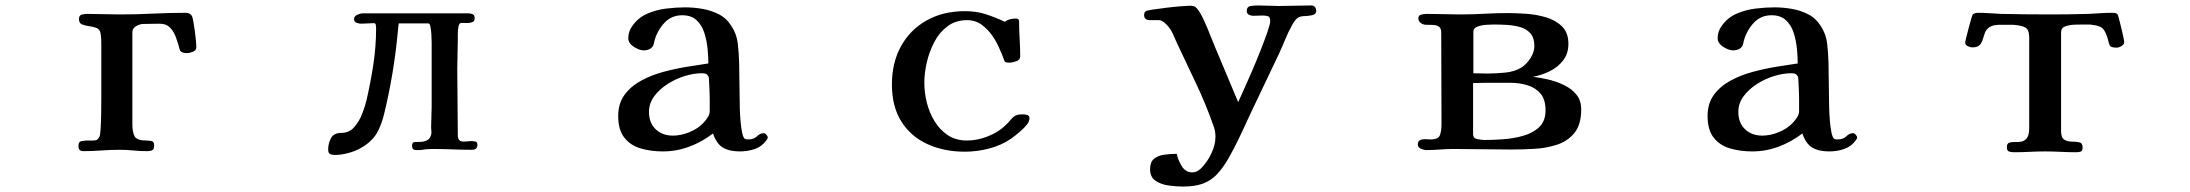

<svg xmlns="http://www.w3.org/2000/svg" viewBox="-20 -553 8040 705"><path d="M701 -380Q701 -368 688.5 -363Q676 -358 666 -358Q660 -358 653.5 -359.5Q647 -361 643 -365Q641 -367 640.5 -369.5Q640 -372 639 -374Q634 -393 626.5 -414.5Q619 -436 605 -451Q591 -466 566 -466Q551 -466 536 -465.5Q521 -465 506 -465Q494 -465 480 -457Q466 -449 466 -435V-98Q466 -67 474.5 -52Q483 -37 517 -37Q528 -37 537 -35Q546 -33 546 -19Q546 -5 539 -1.5Q532 2 520 2Q495 2 470 -0.5Q445 -3 420 -3Q386 -3 352.5 -0.5Q319 2 285 2Q268 2 268 -17Q268 -34 281 -35Q291 -37 301.5 -37Q312 -37 322 -37Q332 -37 336.5 -40Q341 -43 345 -51Q348 -56 349.5 -80.5Q351 -105 351.5 -136.5Q352 -168 352 -194Q352 -220 352 -229Q352 -268 352 -307Q352 -346 352 -385Q352 -397 351.5 -409Q351 -421 349 -432Q346 -446 334 -450.5Q322 -455 307 -457Q292 -459 281 -463.5Q270 -468 270 -483Q270 -497 280.5 -499.5Q291 -502 301 -502Q331 -502 361 -501Q391 -500 421 -500Q481 -500 541.5 -503Q602 -506 662 -506Q678 -506 685 -494Q687 -490 690 -474Q693 -458 695.5 -438.5Q698 -419 699.5 -402.5Q701 -386 701 -380Z M1733 -21Q1733 -3 1713 -3Q1676 -3 1640 -4.5Q1604 -6 1567 -6Q1556 -6 1545 -5Q1534 -4 1523 -2Q1519 -2 1515.5 -2Q1512 -2 1508 -2Q1493 -2 1493 -17Q1493 -31 1502.5 -31.5Q1512 -32 1522 -32Q1536 -32 1547.5 -37.5Q1559 -43 1563 -58Q1565 -64 1564 -71Q1563 -78 1563 -85Q1563 -104 1564 -123Q1565 -142 1565 -161Q1565 -216 1565 -270Q1565 -324 1565 -378Q1565 -382 1565 -396Q1565 -410 1564 -426.5Q1563 -443 1560.5 -455Q1558 -467 1553 -467H1444Q1443 -458 1442 -448.5Q1441 -439 1440 -429Q1433 -356 1421 -284Q1409 -212 1392 -141Q1382 -96 1363.5 -64Q1345 -32 1304 -9Q1285 2 1258.5 9Q1232 16 1210 16Q1199 16 1192 12.5Q1185 9 1185 -4Q1185 -27 1195.5 -46Q1206 -65 1233 -65Q1262 -65 1280.5 -86Q1299 -107 1310 -135.5Q1321 -164 1326 -186Q1341 -251 1351 -317Q1361 -383 1361 -450Q1361 -455 1360 -461.5Q1359 -468 1352 -468Q1341 -468 1329.5 -467Q1318 -466 1307 -466Q1298 -466 1289 -469.5Q1280 -473 1280 -483Q1280 -493 1291.5 -498.5Q1303 -504 1311 -504H1700Q1709 -504 1716 -500.5Q1723 -497 1723 -486Q1723 -475 1714 -471.5Q1705 -468 1694 -468.5Q1683 -469 1675 -469Q1666 -469 1663.5 -456Q1661 -443 1661 -428.5Q1661 -414 1661 -408Q1661 -380 1660 -353Q1659 -326 1659 -299Q1659 -239 1660 -178.5Q1661 -118 1661 -58Q1661 -45 1666 -39Q1671 -33 1684 -33Q1690 -33 1696.5 -34Q1703 -35 1709 -35Q1717 -35 1725 -33.5Q1733 -32 1733 -21Z M2586 -172Q2586 -177 2586 -192.5Q2586 -208 2585 -225.5Q2584 -243 2583.5 -257Q2583 -271 2581 -273Q2576 -281 2570.5 -282.5Q2565 -284 2556 -284Q2528 -284 2495 -274Q2462 -264 2432 -245Q2402 -226 2382.5 -200Q2363 -174 2363 -142Q2363 -102 2387.5 -78.5Q2412 -55 2451 -55Q2480 -55 2511 -67.5Q2542 -80 2562 -101Q2570 -109 2578 -121Q2586 -133 2586 -144ZM2799 -48Q2799 -43 2795 -39Q2778 -15 2752 -6Q2726 3 2697 3Q2658 3 2634.5 -11Q2611 -25 2598 -63Q2558 -32 2511 -14.5Q2464 3 2414 3Q2370 3 2332.5 -8Q2295 -19 2272.5 -47.5Q2250 -76 2250 -127Q2250 -173 2273 -204.5Q2296 -236 2333.5 -256.5Q2371 -277 2415.5 -289Q2460 -301 2503.5 -308Q2547 -315 2581 -320Q2581 -345 2578 -375Q2575 -405 2566 -433Q2557 -461 2537.5 -479Q2518 -497 2485 -497Q2445 -497 2419 -468.5Q2393 -440 2383 -403Q2382 -399 2381 -393.5Q2380 -388 2377 -383Q2371 -375 2362.5 -371.5Q2354 -368 2344 -368Q2328 -368 2307.5 -381Q2287 -394 2287 -413Q2287 -438 2302 -458Q2323 -488 2356 -502.5Q2389 -517 2426 -521.5Q2463 -526 2496 -526Q2527 -526 2559 -520.5Q2591 -515 2619.5 -500.5Q2648 -486 2666 -457Q2685 -428 2689 -393.5Q2693 -359 2694 -325Q2695 -290 2695 -255Q2695 -220 2696 -185Q2696 -175 2696.5 -154.5Q2697 -134 2699 -110.5Q2701 -87 2704.5 -68.5Q2708 -50 2714 -44Q2718 -41 2727 -41Q2748 -41 2759.5 -52.5Q2771 -64 2784 -64Q2789 -64 2794 -58.5Q2799 -53 2799 -48Z M3760 -119Q3760 -108 3752 -97Q3742 -84 3724.5 -69Q3707 -54 3693 -44Q3656 -19 3611.5 -7.5Q3567 4 3523 4Q3446 4 3385 -24Q3324 -52 3289.5 -107Q3255 -162 3255 -243Q3255 -323 3288.5 -383.5Q3322 -444 3382.5 -478Q3443 -512 3523 -512Q3565 -512 3599 -501Q3633 -490 3670 -473Q3679 -480 3689.5 -482.5Q3700 -485 3711 -485Q3715 -485 3718.5 -482.5Q3722 -480 3722 -475Q3722 -443 3724 -410.5Q3726 -378 3726 -346Q3726 -333 3711.5 -328Q3697 -323 3687 -323Q3682 -323 3677.5 -323.5Q3673 -324 3669 -327Q3665 -337 3661.5 -347Q3658 -357 3653 -367Q3643 -393 3626 -418.5Q3609 -444 3585.5 -461.5Q3562 -479 3531 -479Q3489 -479 3459 -456.5Q3429 -434 3410.5 -398.5Q3392 -363 3383 -323.5Q3374 -284 3374 -249Q3374 -214 3383 -177Q3392 -140 3411.5 -108Q3431 -76 3460.5 -56.5Q3490 -37 3531 -37Q3568 -37 3606.5 -52Q3645 -67 3671 -92Q3679 -99 3689.5 -111.5Q3700 -124 3708 -128Q3715 -132 3722.5 -132.5Q3730 -133 3738 -133Q3746 -133 3753 -130.5Q3760 -128 3760 -119Z M4813 -513Q4813 -500 4797 -497Q4781 -494 4772 -494Q4752 -494 4742.5 -485.5Q4733 -477 4724 -460Q4710 -435 4699 -408Q4688 -381 4676 -355Q4651 -302 4625.5 -249Q4600 -196 4575 -143Q4555 -100 4534.5 -56Q4514 -12 4490 30Q4469 66 4447 88.5Q4425 111 4396 121.5Q4367 132 4324 132Q4302 132 4273.5 128.5Q4245 125 4224 111.5Q4203 98 4203 69Q4203 41 4218 29.5Q4233 18 4255 15Q4277 12 4297 12H4301Q4305 33 4319 56.5Q4333 80 4358 80Q4374 80 4387.5 67.5Q4401 55 4412 38.5Q4423 22 4428 10Q4435 -4 4439 -19.5Q4443 -35 4443 -51Q4443 -62 4441 -72.5Q4439 -83 4435 -93Q4408 -170 4372.5 -245Q4337 -320 4302 -394Q4295 -411 4286 -430Q4277 -449 4264 -462Q4248 -479 4236 -479Q4224 -479 4203 -479Q4181 -479 4181 -498Q4181 -506 4186 -511Q4188 -514 4210.5 -517.5Q4233 -521 4262 -524.5Q4291 -528 4316 -530Q4341 -532 4348 -532Q4357 -532 4363 -530.5Q4369 -529 4375 -522Q4387 -508 4399.5 -481Q4412 -454 4423 -426Q4434 -398 4442 -379Q4463 -329 4484 -279Q4505 -229 4526 -179H4527Q4533 -193 4547 -223.5Q4561 -254 4577.5 -292.5Q4594 -331 4609 -369Q4624 -407 4634 -436Q4644 -465 4644 -476Q4644 -491 4636 -493.5Q4628 -496 4615 -496Q4607 -496 4598.5 -495.5Q4590 -495 4582 -495Q4573 -495 4565.5 -499Q4558 -503 4558 -513Q4558 -529 4573 -531Q4588 -533 4599 -533Q4619 -533 4638 -532Q4657 -531 4676 -531Q4706 -531 4735.5 -532Q4765 -533 4795 -533Q4804 -533 4808.5 -527Q4813 -521 4813 -513Z M5655 -148Q5655 -188 5636.5 -209.5Q5618 -231 5588.5 -240Q5559 -249 5525 -249H5477Q5455 -249 5433 -249Q5411 -249 5389 -248V-60Q5389 -45 5405 -42Q5421 -39 5431 -39Q5460 -39 5497.5 -41.5Q5535 -44 5571.5 -54Q5608 -64 5631.5 -86Q5655 -108 5655 -148ZM5614 -384Q5614 -414 5599.5 -430.5Q5585 -447 5562 -453.5Q5539 -460 5513.5 -461.5Q5488 -463 5466 -463Q5457 -463 5439 -462Q5421 -461 5405.5 -455.5Q5390 -450 5390 -437V-284Q5404 -284 5417 -283.5Q5430 -283 5443 -283Q5472 -283 5507.5 -286.5Q5543 -290 5568 -306Q5586 -318 5600 -340Q5614 -362 5614 -384ZM5786 -151Q5786 -96 5761.5 -65.5Q5737 -35 5698 -22Q5659 -9 5614 -6.5Q5569 -4 5528 -4Q5476 -4 5423 -5Q5370 -6 5317 -6Q5292 -6 5267 -4Q5242 -2 5217 -2Q5209 -2 5197.5 -7Q5186 -12 5186 -22Q5186 -34 5193.5 -38Q5201 -42 5211 -42Q5217 -42 5222.5 -41.5Q5228 -41 5233 -41Q5262 -41 5267.5 -57.5Q5273 -74 5273 -97Q5273 -181 5272.5 -265Q5272 -349 5272 -433Q5272 -450 5263 -455.5Q5254 -461 5241 -461.5Q5228 -462 5216 -462Q5206 -462 5197 -468.5Q5188 -475 5188 -486Q5188 -497 5199.5 -499.5Q5211 -502 5218 -502Q5250 -502 5280.5 -501Q5311 -500 5342 -500Q5386 -500 5429.5 -502.5Q5473 -505 5516 -505Q5545 -505 5583 -502.5Q5621 -500 5656.5 -489.5Q5692 -479 5715.5 -456Q5739 -433 5739 -392Q5739 -356 5719.5 -331Q5700 -306 5670.5 -291.5Q5641 -277 5609 -271Q5635 -268 5665 -261Q5695 -254 5723 -240.5Q5751 -227 5768.5 -205.5Q5786 -184 5786 -151Z M6586 -172Q6586 -177 6586 -192.5Q6586 -208 6585 -225.5Q6584 -243 6583.5 -257Q6583 -271 6581 -273Q6576 -281 6570.5 -282.5Q6565 -284 6556 -284Q6528 -284 6495 -274Q6462 -264 6432 -245Q6402 -226 6382.5 -200Q6363 -174 6363 -142Q6363 -102 6387.5 -78.5Q6412 -55 6451 -55Q6480 -55 6511 -67.5Q6542 -80 6562 -101Q6570 -109 6578 -121Q6586 -133 6586 -144ZM6799 -48Q6799 -43 6795 -39Q6778 -15 6752 -6Q6726 3 6697 3Q6658 3 6634.5 -11Q6611 -25 6598 -63Q6558 -32 6511 -14.5Q6464 3 6414 3Q6370 3 6332.5 -8Q6295 -19 6272.5 -47.5Q6250 -76 6250 -127Q6250 -173 6273 -204.5Q6296 -236 6333.5 -256.5Q6371 -277 6415.5 -289Q6460 -301 6503.5 -308Q6547 -315 6581 -320Q6581 -345 6578 -375Q6575 -405 6566 -433Q6557 -461 6537.5 -479Q6518 -497 6485 -497Q6445 -497 6419 -468.5Q6393 -440 6383 -403Q6382 -399 6381 -393.5Q6380 -388 6377 -383Q6371 -375 6362.5 -371.5Q6354 -368 6344 -368Q6328 -368 6307.5 -381Q6287 -394 6287 -413Q6287 -438 6302 -458Q6323 -488 6356 -502.5Q6389 -517 6426 -521.5Q6463 -526 6496 -526Q6527 -526 6559 -520.5Q6591 -515 6619.5 -500.5Q6648 -486 6666 -457Q6685 -428 6689 -393.5Q6693 -359 6694 -325Q6695 -290 6695 -255Q6695 -220 6696 -185Q6696 -175 6696.5 -154.5Q6697 -134 6699 -110.5Q6701 -87 6704.5 -68.5Q6708 -50 6714 -44Q6718 -41 6727 -41Q6748 -41 6759.5 -52.5Q6771 -64 6784 -64Q6789 -64 6794 -58.5Q6799 -53 6799 -48Z M7780 -399Q7780 -390 7770 -384Q7760 -378 7752 -378Q7747 -378 7739.5 -379Q7732 -380 7728 -384Q7726 -387 7725 -390.5Q7724 -394 7723 -397Q7717 -423 7707 -440.5Q7697 -458 7667 -461Q7658 -463 7649 -463Q7640 -463 7631 -463Q7620 -463 7600 -462.5Q7580 -462 7564 -456.5Q7548 -451 7548 -434V-73Q7548 -47 7560 -40Q7572 -33 7587.5 -33Q7603 -33 7615 -30.5Q7627 -28 7627 -12Q7627 1 7620.5 3.5Q7614 6 7603 6Q7575 6 7546.5 4.5Q7518 3 7489 3Q7461 3 7433 4.5Q7405 6 7376 6Q7366 6 7357.5 3.5Q7349 1 7349 -12Q7349 -26 7357.5 -29Q7366 -32 7378 -31.5Q7390 -31 7402 -33Q7414 -35 7422.5 -46Q7431 -57 7431 -83V-410Q7431 -414 7431 -418Q7431 -422 7430 -426Q7429 -439 7423.5 -446Q7418 -453 7404 -457Q7385 -462 7364.5 -462Q7344 -462 7324 -462Q7298 -462 7285.5 -453.5Q7273 -445 7268.5 -433Q7264 -421 7260.5 -408.5Q7257 -396 7249 -387.5Q7241 -379 7222 -379Q7215 -379 7205.5 -383.5Q7196 -388 7196 -397Q7196 -400 7200 -416Q7204 -432 7209 -451.5Q7214 -471 7218.5 -485.5Q7223 -500 7224 -500Q7231 -506 7244 -506Q7265 -506 7285.5 -504.5Q7306 -503 7327 -502Q7372 -501 7417.5 -500.5Q7463 -500 7508 -500Q7543 -500 7578.5 -500.5Q7614 -501 7649 -502Q7671 -503 7692 -504.5Q7713 -506 7735 -506Q7741 -506 7745.5 -505.5Q7750 -505 7755 -501Q7756 -501 7760 -486.5Q7764 -472 7768.5 -453Q7773 -434 7776.5 -418Q7780 -402 7780 -399Z"/></svg>

Font: Kaisei HarunoUmi
Style: Bold
Weight: 700
Designer: Font-Kai, 金井和夫
Foundry: KAZUO KANAI
Version: Version 5.003